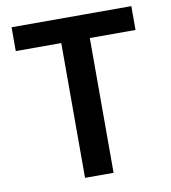

<svg xmlns="http://www.w3.org/2000/svg" viewBox="-83 -810 783 881"><g transform="rotate(-10 309.0 -369.5)"><path d="M242 -628H30V-739H588V-628H375V0H242Z"/></g></svg>

Font: Merged Yaku Han JP SemiBold
Style: Regular
Weight: 600
Designer: Ryoko NISHIZUKA 西塚涼子 (kana, bopomofo & ideographs); Paul D. Hunt (Latin, Greek & Cyrillic); Sandoll Communications 산돌커뮤니
Foundry: Adobe
Version: Version 2.004